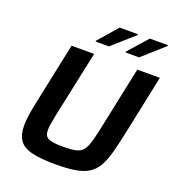

<svg xmlns="http://www.w3.org/2000/svg" viewBox="-157 -1011 1044 1142"><g transform="rotate(20 365.5 -439.5)"><path d="M322 8Q227 8 171.5 -6Q116 -20 92.5 -54Q69 -88 69 -147Q69 -177 75 -217Q81 -257 92 -307L172 -688H315L227 -274Q220 -238 215.5 -212.5Q211 -187 211 -169Q211 -130 236.5 -118Q262 -106 329 -106Q378 -106 407 -112Q436 -118 452 -135.5Q468 -153 478.5 -186Q489 -219 501 -274L588 -688H731L651 -307Q635 -231 620 -176.5Q605 -122 584 -86Q563 -50 530.5 -29.5Q498 -9 447.5 -0.5Q397 8 322 8ZM487 -760V-765L595 -887H710V-882L573 -760ZM298 -760V-765L404 -887H520V-882L382 -760Z"/></g></svg>

Font: Saira SemiBold
Style: Italic
Weight: 600
Italic angle: -12°
Designer: Hector Gatti with collaboration of the Omnibus-Type team
Foundry: Omnibus-Type
Version: Version 1.100; ttfautohint (v1.8.3)